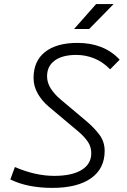

<svg xmlns="http://www.w3.org/2000/svg" viewBox="-20 -914 626 944"><path d="M237.3 9.8Q115.2 9.8 30.8 -31.7L53.2 -92.8Q153.8 -49.3 246.6 -49.3Q333.5 -49.3 381.1 -78.4Q428.7 -107.4 428.7 -160.6Q428.7 -192.4 412.1 -216.8Q395.5 -241.2 369.6 -263.7L220.7 -388.7Q186.5 -417.5 165.8 -453.6Q145 -489.7 145 -530.8Q145 -613.8 201.4 -658.4Q257.8 -703.1 360.8 -703.1Q491.7 -703.1 568.4 -620.6L521.5 -573.2Q484.4 -610.8 442.1 -627.4Q399.9 -644 355 -644Q287.1 -644 249.3 -616.5Q211.4 -588.9 211.4 -539.1Q211.4 -507.3 229.5 -479Q247.6 -450.7 276.4 -426.3L405.3 -317.9Q445.3 -283.7 470 -250Q494.6 -216.3 494.6 -171.9Q494.6 -85 427.5 -37.6Q360.4 9.8 237.3 9.8ZM344.2 -771.5 452.6 -894H538.6L418.5 -771.5Z"/></svg>

Font: Cascadia Code Light
Style: Italic
Weight: 300
Italic angle: -10°
Monospace: yes
Designer: Aaron Bell
Foundry: Saja Typeworks
Version: Version 2404.023; ttfautohint (v1.8.4)